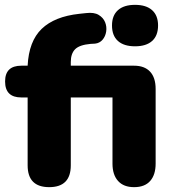

<svg xmlns="http://www.w3.org/2000/svg" viewBox="-20 -763 714 792"><path d="M537 -572Q491 -572 466.5 -594Q442 -616 442 -658Q442 -699 466.5 -721Q491 -743 537 -743Q583 -743 607.5 -721Q632 -699 632 -658Q632 -616 607.5 -594Q583 -572 537 -572ZM183 9Q94 9 94 -81V-361H68Q1 -361 1 -427Q1 -492 68 -492H94Q99 -593 152 -644Q205 -695 307 -706L335 -709Q368 -713 387 -701.5Q406 -690 413.5 -671.5Q421 -653 418 -633Q415 -613 403 -599Q391 -585 372 -583L354 -582Q308 -578 290 -560Q272 -542 272 -507V-492H533Q576 -492 599 -467.5Q622 -443 622 -396V-88Q622 -42 599.5 -16.5Q577 9 533 9Q490 9 467 -16.5Q444 -42 444 -88V-361H272V-81Q272 9 183 9Z"/></svg>

Font: Chiron GoRound TC H
Style: Regular
Weight: 900
Designer: Ryoko NISHIZUKA 西塚涼子 (kana, bopomofo & ideographs); Paul D. Hunt (Latin, Greek & Cyrillic); Sandoll Communications 산돌커뮤니
Foundry: Adobe
Version: Version 1.000;hotconv 1.1.1;makeotfexe 2.6.0